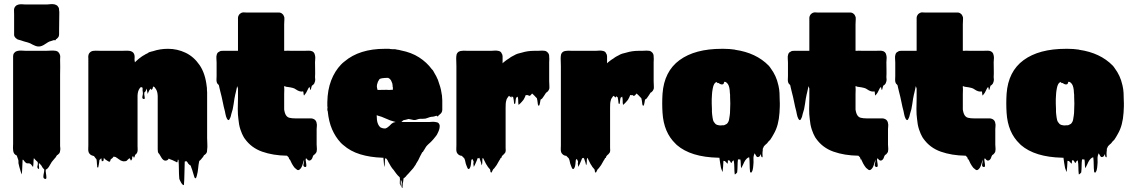

<svg xmlns="http://www.w3.org/2000/svg" viewBox="-20 -772 5622 952"><path d="M179 -542Q167 -540 154.5 -545Q142 -550 130 -557Q127 -558 123.5 -559.5Q120 -561 116 -562Q108 -564 99.5 -566.5Q91 -569 83 -572Q80 -573 77.5 -573.5Q75 -574 72 -575L64 -578Q63 -580 61.5 -581Q60 -582 58 -583Q51 -590 50 -598V-700Q50 -709 49.5 -720Q49 -731 55 -739L61 -745Q64 -747 70 -749Q78 -751 86.5 -751Q95 -751 102 -750H215Q224 -751 233.5 -751.5Q243 -752 252 -750Q253 -750 253 -749.5Q253 -749 254 -749Q255 -749 259 -747Q264 -745 267 -740Q272 -734 272.5 -729Q273 -724 273 -721Q274 -717 274 -713.5Q274 -710 274 -706Q274 -685 273.5 -663Q273 -641 273 -620V-602Q273 -597 272 -594Q271 -589 266 -584L262 -580Q260 -578 258 -578Q257 -577 256.5 -575Q256 -573 254 -572Q254 -572 252 -572.5Q250 -573 248 -573Q246 -573 243 -572Q240 -571 238 -570Q236 -569 233 -568.5Q230 -568 228 -567Q226 -567 225 -566Q218 -563 211 -558Q204 -553 196 -548.5Q188 -544 179 -542ZM277 -18Q276 -17 276 -16Q276 -15 275 -14V-13Q273 -11 271 -9Q269 -7 267 -5Q267 -5 266.5 -4.5Q266 -4 265 -4Q265 -4 264.5 -3.5Q264 -3 263 -3Q261 -1 259 3Q258 4 257.5 6Q257 8 255 9Q251 14 247 18.5Q243 23 239 28V29H238Q238 30 236 32L223 54Q218 63 211 67Q207 69 207 69Q206 77 208 88.5Q210 100 210 108.5Q210 117 203 115Q195 113 195 104.5Q195 96 197.5 85.5Q200 75 199 67Q198 67 195 64Q192 61 190 57.5Q188 54 186 50Q183 47 182 45L173 36Q172 43 173.5 56Q175 69 170 65Q163 60 166 50Q169 40 167 32Q166 30 164.5 29Q163 28 161 26L154 19Q152 16 148 12Q146 22 146 33Q146 44 144 55Q143 56 142 54Q141 52 140 51Q137 47 134.5 44Q132 41 128 39Q123 37 118 38Q113 39 108 35Q104 32 101.5 28.5Q99 25 96 21Q95 21 94 20Q93 19 92 21Q91 38 90.5 56Q90 74 88 92Q88 94 86.5 89.5Q85 85 84 83Q82 77 80 69.5Q78 62 76 56Q72 42 71.5 37Q71 32 71.5 29Q72 26 70.5 20.5Q69 15 63 -1L57 -4Q50 -9 47.5 -16Q45 -23 45 -30Q44 -37 44.5 -44.5Q45 -52 45 -59V-493Q45 -498 46 -501Q48 -507 50 -509L56 -515Q60 -518 69 -520Q79 -522 89.5 -521Q100 -520 108 -520H207Q219 -520 231.5 -521Q244 -522 256 -520Q258 -520 260 -519Q262 -518 264.5 -517Q267 -516 268 -515Q271 -512 272 -510Q276 -506 278 -497Q279 -493 278.5 -487.5Q278 -482 278 -477Q279 -458 278.5 -439.5Q278 -421 278 -402V-55Q278 -51 278 -47Q278 -43 279 -38Q279 -34 279 -30Q279 -26 277 -18Z M1007 -87Q1007 -73 1008 -58Q1009 -43 1007 -29Q1007 -21 1006 -18Q1003 -10 996 -5Q996 -5 995.5 -4.5Q995 -4 994 -4Q994 -4 993.5 -3.5Q993 -3 992 -3Q991 -2 988 4Q985 10 983 10Q978 18 972 23Q971 24 970 24.5Q969 25 968 26Q964 44 962.5 62.5Q961 81 956 99Q954 107 952 110Q949 113 948 112Q947 112 944 107Q943 103 940.5 95.5Q938 88 937 84Q935 77 933 70.5Q931 64 928 57Q927 55 926.5 52Q926 49 924 48Q924 48 922 47Q920 46 919 45Q918 43 916.5 42Q915 41 914 40Q909 33 910 33.5Q911 34 911 34Q911 34 904 27Q903 28 900 28Q897 28 896 29Q895 51 894.5 86.5Q894 122 892 145Q892 147 888.5 145Q885 143 885 143Q881 139 878 133.5Q875 128 873 124Q872 121 870.5 118.5Q869 116 869 114Q867 91 867 67Q867 43 865 21Q863 19 862 19Q861 22 861 25.5Q861 29 859 32Q858 35 854 31Q849 29 844.5 26.5Q840 24 835 22Q831 20 825.5 18.5Q820 17 817 14Q813 22 804.5 24Q796 26 789 20Q783 15 779.5 8Q776 1 770 -8Q768 -10 766 -12.5Q764 -15 763 -19Q762 -23 762 -32V-296Q762 -303 761 -307Q759 -324 749 -336Q748 -338 746.5 -339.5Q745 -341 743 -342Q742 -343 740 -343Q738 -340 737.5 -336.5Q737 -333 735 -330Q730 -325 729 -328Q727 -332 727 -333Q724 -330 720 -324Q718 -318 716 -316Q715 -314 714 -310Q713 -306 712 -308Q710 -314 709.5 -320Q709 -326 708 -333Q708 -331 707 -331Q707 -329 706 -329Q705 -326 702.5 -321Q700 -316 696 -314Q694 -306 697 -292.5Q700 -279 692 -281Q683 -283 686.5 -295.5Q690 -308 688 -318Q687 -319 687 -323V-328Q687 -331 687 -334.5Q687 -338 684 -339Q684 -339 681.5 -339.5Q679 -340 678 -340Q666 -329 663 -309Q662 -304 662 -298.5Q662 -293 662 -288V-48Q662 -41 662.5 -33Q663 -25 661 -18Q660 -15 658 -12Q656 -9 654 -7Q653 -7 653 -6.5Q653 -6 652 -6Q652 -6 650 -4Q649 -1 648.5 2Q648 5 646 8Q646 9 645 9.5Q644 10 643 9Q642 8 641.5 5.5Q641 3 640 2Q638 4 636 5Q635 7 635.5 10Q636 13 635 15Q633 21 631 23Q630 24 627 22Q625 17 627 18.5Q629 20 623 14Q622 13 622 12Q619 14 617 16.5Q615 19 612 21Q611 22 610 23.5Q609 25 604 27H603Q600 28 594 28Q590 28 586.5 26.5Q583 25 579 24Q574 21 568.5 17Q563 13 560 11Q553 7 554 7Q554 7 552 6Q550 7 548 5.5Q546 4 544 4Q543 5 541.5 7Q540 9 538 11Q537 12 536 13Q535 14 533 15Q532 15 532 15.5Q532 16 532 16Q531 16 531 17Q530 17 529.5 17.5Q529 18 529 18Q528 19 527 24.5Q526 30 521 30Q520 30 516.5 27.5Q513 25 512 25Q510 23 509 23Q505 21 501.5 18Q498 15 496 12Q496 11 495.5 11Q495 11 495 10Q494 14 494 18Q494 22 492 26Q492 27 491 26.5Q490 26 489 27Q485 27 485 28Q484 24 483.5 20Q483 16 482 12Q481 14 477 18Q476 19 475 19.5Q474 20 473 21Q472 28 471.5 34.5Q471 41 469 49Q468 51 467.5 55.5Q467 60 465 59Q461 57 461.5 52.5Q462 48 461 45Q460 37 460 30.5Q460 24 458 17Q456 15 453.5 12Q451 9 449 6Q447 4 446 2Q442 0 440 0Q439 0 438.5 -0.5Q438 -1 436 -1Q428 -4 423 -11Q421 -13 419 -19Q417 -26 417.5 -35Q418 -44 418 -51V-484Q417 -487 417.5 -489.5Q418 -492 418 -495Q419 -506 427 -513Q435 -520 446 -520Q454 -521 462.5 -520.5Q471 -520 478 -520H584Q589 -520 600 -520.5Q611 -521 620 -520Q626 -520 634 -516Q643 -511 646 -501Q648 -495 647.5 -488Q647 -481 647 -475L649 -463L655 -469Q661 -475 668 -480.5Q675 -486 682 -491L691 -497H692Q702 -504 712 -508Q718 -514 733 -517Q735 -518 738 -518Q773 -530 813 -530Q859 -530 900 -510.5Q941 -491 969.5 -449.5Q998 -408 1005 -343Q1006 -339 1006 -335.5Q1006 -332 1006 -328Q1007 -321 1007 -314Q1007 -307 1007 -300Z M1550 -22V-20Q1549 -19 1549 -18Q1549 -17 1548.5 -17Q1548 -17 1548 -16Q1548 -15 1546 -13Q1544 -10 1541.5 -7.5Q1539 -5 1535 -3Q1531 3 1529.5 9Q1528 15 1523 20Q1516 26 1510 23.5Q1504 21 1500 14Q1496 14 1496 15Q1495 21 1497 31.5Q1499 42 1499 49.5Q1499 57 1492 56Q1482 54 1485 41.5Q1488 29 1488 19Q1484 31 1479.5 46Q1475 61 1465 69Q1458 74 1452 69Q1446 64 1441 60Q1433 50 1427 39Q1421 28 1416 16Q1416 17 1415.5 18.5Q1415 20 1415 21Q1414 18 1413.5 15Q1413 12 1411 8L1403 0H1402Q1334 -1 1280 -20Q1226 -39 1194 -84Q1190 -89 1186.5 -96Q1183 -103 1180 -109Q1178 -114 1176 -119.5Q1174 -125 1172 -130Q1168 -142 1165.5 -155.5Q1163 -169 1162 -182Q1159 -202 1159 -232Q1159 -262 1160 -285V-333L1156 -345L1148 -309Q1148 -307 1147 -306Q1142 -284 1138.5 -256.5Q1135 -229 1127 -207Q1126 -201 1124 -194.5Q1122 -188 1119 -183Q1117 -179 1117 -179Q1112 -174 1109 -179Q1106 -181 1104.5 -185.5Q1103 -190 1101 -194L1098 -206L1095 -221Q1092 -232 1089.5 -242.5Q1087 -253 1085 -264Q1082 -278 1079 -292Q1076 -306 1072 -320L1067 -341Q1067 -343 1066.5 -344Q1066 -345 1066 -346Q1066 -349 1064 -351Q1063 -352 1062 -353.5Q1061 -355 1059 -356Q1059 -356 1056 -361Q1056 -362 1055.5 -362.5Q1055 -363 1055 -364Q1055 -365 1054.5 -366Q1054 -367 1054 -368Q1053 -374 1053.5 -381Q1054 -388 1054 -395V-462Q1054 -471 1053 -482Q1052 -493 1055 -502Q1058 -512 1066 -515Q1071 -519 1075.5 -519.5Q1080 -520 1084 -520H1160V-683Q1160 -692 1167 -701Q1168 -703 1172 -705Q1175 -708 1179 -709Q1184 -711 1189 -710.5Q1194 -710 1199 -710H1362Q1373 -710 1380 -703Q1385 -700 1388 -691Q1390 -687 1390 -683.5Q1390 -680 1390 -675Q1390 -669 1389.5 -663Q1389 -657 1389 -651V-520H1397Q1404 -521 1411 -520.5Q1418 -520 1425 -520H1487Q1495 -520 1503.5 -520.5Q1512 -521 1520 -520Q1539 -517 1542 -497Q1544 -489 1543 -480Q1542 -471 1542 -463Q1542 -446 1542.5 -426.5Q1543 -407 1542 -389Q1543 -386 1543 -378Q1543 -369 1540 -363Q1539 -358 1535 -354Q1534 -353 1533 -352Q1532 -351 1531 -350Q1531 -350 1530.5 -349.5Q1530 -349 1529 -349Q1529 -349 1528.5 -348.5Q1528 -348 1527 -348Q1526 -346 1525.5 -344Q1525 -342 1524 -340Q1524 -336 1522 -332Q1522 -326 1519 -327Q1517 -327 1517 -332Q1517 -338 1515 -339Q1515 -341 1513 -339Q1513 -339 1511 -337Q1510 -336 1509 -334Q1508 -332 1507 -330Q1504 -325 1501.5 -319Q1499 -313 1495 -308Q1494 -307 1493.5 -306Q1493 -305 1491 -303Q1490 -302 1489 -300Q1488 -298 1487 -299Q1485 -304 1485 -309Q1485 -314 1483 -319Q1481 -318 1476 -318Q1470 -318 1464 -320Q1455 -323 1447.5 -328.5Q1440 -334 1432 -336Q1425 -338 1418.5 -339Q1412 -340 1405 -341Q1399 -341 1393 -344Q1394 -344 1391.5 -344.5Q1389 -345 1389 -345V-337Q1390 -333 1389.5 -323.5Q1389 -314 1389 -306V-235Q1389 -232 1389 -229Q1389 -226 1390 -223Q1391 -219 1392 -214.5Q1393 -210 1395 -206Q1402 -191 1415 -188Q1428 -185 1444 -185H1523Q1529 -185 1537 -181Q1546 -176 1549 -166Q1550 -164 1550 -161Q1552 -154 1551 -146.5Q1550 -139 1550 -132V-55Q1550 -48 1551 -39Q1552 -30 1550 -22Z M1977 137Q1976 142 1976 153Q1976 164 1973 159Q1969 151 1971.5 140.5Q1974 130 1969 122Q1967 118 1967 126.5Q1967 135 1967 143Q1967 151 1965 148Q1961 138 1962.5 127.5Q1964 117 1962 107Q1957 103 1952.5 98Q1948 93 1945 89Q1941 84 1938 79.5Q1935 75 1932 71Q1924 63 1917 51L1905 30Q1905 29 1902 23.5Q1899 18 1897 16Q1895 14 1893 13Q1889 13 1889 16Q1888 26 1888 35.5Q1888 45 1886 55Q1886 57 1885 52Q1884 47 1884 44Q1883 36 1882.5 27Q1882 18 1881 10H1875Q1815 8 1766 -7Q1717 -22 1682 -53L1676 -58L1669 -65Q1643 -93 1626.5 -131Q1610 -169 1605 -221Q1604 -221 1604 -223Q1603 -225 1603 -233Q1603 -234 1603.5 -235Q1604 -236 1604 -237Q1603 -242 1603 -247.5Q1603 -253 1603 -259V-266Q1604 -326 1622 -373Q1640 -420 1672 -453Q1674 -454 1674.5 -455Q1675 -456 1676 -457Q1677 -458 1680 -460.5Q1683 -463 1683 -463Q1686 -466 1688 -467Q1762 -530 1888 -530H1909Q1913 -530 1914 -529Q1923 -529 1927 -528Q1941 -529 1948 -526Q1953 -525 1958 -524.5Q1963 -524 1968 -522Q2020 -512 2058 -487.5Q2096 -463 2121 -429Q2126 -425 2129 -419Q2132 -413 2135 -408L2143 -394Q2144 -391 2145.5 -388.5Q2147 -386 2148 -383Q2150 -380 2151 -377Q2152 -374 2153 -371Q2158 -357 2162.5 -342Q2167 -327 2169 -312Q2169 -308 2170 -306Q2172 -298 2172 -290Q2172 -282 2173 -274V-228Q2173 -214 2161 -205Q2158 -203 2154 -199Q2152 -194 2150 -194Q2150 -194 2146 -198Q2144 -198 2140 -197Q2136 -196 2134 -195Q2130 -194 2127 -193.5Q2124 -193 2120 -193Q2112 -192 2105 -189Q2098 -186 2090 -184Q2084 -183 2077 -183Q2070 -183 2063 -183Q2054 -182 2046.5 -179Q2039 -176 2031 -177Q2025 -178 2019 -179.5Q2013 -181 2006 -182Q2002 -181 1998.5 -180Q1995 -179 1991 -178Q1988 -177 1985 -177Q1982 -177 1979 -175Q1976 -173 1970 -167H2107Q2111 -167 2115.5 -167.5Q2120 -168 2125 -168H2130Q2136 -168 2144 -166Q2146 -166 2147 -165.5Q2148 -165 2149 -165Q2156 -162 2159 -154Q2161 -148 2160 -144Q2160 -137 2157 -128L2154 -120Q2148 -104 2138 -93Q2134 -88 2130 -83Q2126 -78 2121 -73Q2117 -69 2113 -65Q2109 -61 2104 -57L2098 -51Q2093 -46 2089.5 -39.5Q2086 -33 2082 -27Q2079 -24 2078 -22Q2080 -24 2078 -20Q2076 -16 2074 -18Q2072 -13 2069.5 -9Q2067 -5 2063 3Q2061 8 2058.5 12.5Q2056 17 2054 22Q2048 33 2043 40Q2042 43 2040.5 45.5Q2039 48 2037 50L2033 56Q2032 57 2031 59Q2030 61 2028 63Q2022 70 2016 76.5Q2010 83 2004 90L1997 97Q1995 100 1992.5 103Q1990 106 1987 108Q1983 112 1981 112Q1980 118 1979.5 124.5Q1979 131 1977 137ZM1852 -326H1857Q1870 -326 1883 -326.5Q1896 -327 1909 -326L1928 -327V-339Q1927 -340 1927 -341Q1927 -345 1926.5 -350Q1926 -355 1925 -359L1919 -373Q1918 -374 1918 -374.5Q1918 -375 1917 -376Q1912 -383 1906 -385Q1906 -386 1903 -386H1902Q1895 -386 1888 -385.5Q1881 -385 1874 -384Q1872 -383 1868.5 -382.5Q1865 -382 1862 -380Q1861 -379 1861 -378.5Q1861 -378 1860 -377Q1858 -375 1857 -372Q1856 -369 1854 -367Q1848 -351 1848.5 -344Q1849 -337 1852 -326ZM1879 -136Q1881 -135 1891 -135Q1897 -137 1902.5 -141Q1908 -145 1912 -149L1921 -158Q1929 -164 1933 -165Q1937 -166 1942 -167Q1935 -169 1928.5 -171Q1922 -173 1915 -175Q1904 -179 1893.5 -184Q1883 -189 1872 -193L1852 -199Q1850 -201 1848 -201V-196Q1848 -195 1848.5 -187.5Q1849 -180 1849 -178Q1850 -167 1854.5 -156.5Q1859 -146 1867 -140L1875 -137Q1876 -136 1879 -136Z M2703 -369Q2703 -363 2703.5 -357Q2704 -351 2704 -344Q2704 -340 2704 -336Q2704 -332 2702 -328Q2699 -320 2692 -315Q2692 -315 2691.5 -315Q2691 -315 2691 -314Q2690 -314 2689.5 -313.5Q2689 -313 2688 -313Q2683 -306 2679 -299Q2675 -292 2670 -286Q2669 -285 2668 -283.5Q2667 -282 2665 -281Q2664 -281 2663 -280Q2663 -280 2662.5 -279.5Q2662 -279 2661 -279Q2660 -278 2658 -265Q2656 -252 2653 -248Q2652 -247 2649 -249Q2646 -255 2646 -262Q2645 -267 2644.5 -273Q2644 -279 2642 -285L2636 -291Q2634 -293 2629.5 -298Q2625 -303 2620 -307L2619 -308Q2618 -308 2618 -307.5Q2618 -307 2617 -307Q2615 -305 2612.5 -301.5Q2610 -298 2606 -297Q2601 -296 2598 -301Q2597 -300 2593 -300Q2589 -300 2587 -301L2582 -289Q2579 -282 2575.5 -277Q2572 -272 2567 -267Q2564 -264 2561 -260.5Q2558 -257 2555 -255Q2551 -251 2551 -253Q2549 -265 2549.5 -272.5Q2550 -280 2547 -293Q2545 -292 2543 -290Q2539 -288 2539 -287Q2537 -280 2536.5 -272Q2536 -264 2534 -257Q2533 -256 2531.5 -257Q2530 -258 2529 -259Q2528 -267 2527.5 -274Q2527 -281 2525 -288Q2525 -290 2523.5 -290.5Q2522 -291 2521 -292Q2521 -292 2520 -293Q2519 -294 2517 -295Q2517 -290 2515 -288Q2515 -288 2510 -293H2508Q2507 -293 2506.5 -294.5Q2506 -296 2505 -297Q2504 -296 2503 -295.5Q2502 -295 2501 -294Q2499 -291 2497 -288Q2495 -285 2493 -282Q2492 -281 2492 -279.5Q2492 -278 2491 -276Q2488 -267 2487.5 -257Q2487 -247 2487 -237V-39Q2487 -34 2487.5 -28.5Q2488 -23 2486 -18Q2486 -17 2485.5 -16.5Q2485 -16 2485 -15Q2485 -15 2483 -13Q2479 -7 2476 -5Q2478 -7 2474 -3.5Q2470 0 2469 2Q2469 3 2468 4Q2467 6 2466.5 9Q2466 12 2463 11Q2463 11 2463 11.5Q2463 12 2462 12Q2460 16 2460 17Q2458 19 2456.5 22Q2455 25 2453 28Q2445 42 2442.5 46.5Q2440 51 2431 62Q2430 63 2428.5 64.5Q2427 66 2425 68Q2424 69 2421 76Q2418 83 2416 84Q2415 85 2412 80Q2411 77 2411 73.5Q2411 70 2409 67L2403 60Q2399 56 2396 50Q2390 42 2386 33Q2382 24 2377 15Q2377 14 2376.5 14Q2376 14 2376 13Q2373 10 2373 12Q2371 20 2371.5 29Q2372 38 2369 46Q2368 49 2367 43Q2366 37 2365 34L2357 11V10Q2354 13 2353 13Q2351 13 2349 11Q2346 18 2343.5 25Q2341 32 2337 40Q2336 41 2335.5 43.5Q2335 46 2333 48Q2332 49 2331 52.5Q2330 56 2329 54Q2326 38 2328 33.5Q2330 29 2322 16Q2319 18 2317 22Q2316 29 2315.5 37Q2315 45 2313 53Q2313 54 2310.5 59.5Q2308 65 2305 66Q2300 67 2297 59Q2294 51 2293 49Q2289 40 2287.5 30.5Q2286 21 2282 13Q2280 11 2278 9Q2276 7 2274 5Q2271 3 2271 1Q2269 0 2265 0Q2264 0 2263.5 -0.5Q2263 -1 2261 -1Q2253 -4 2248 -11Q2246 -13 2244 -19Q2242 -26 2242.5 -35Q2243 -44 2243 -51V-411Q2243 -426 2243 -444.5Q2243 -463 2242 -482Q2242 -487 2242.5 -492.5Q2243 -498 2244 -502Q2247 -511 2255 -516Q2260 -518 2263 -519Q2266 -520 2272 -520Q2279 -521 2286 -520.5Q2293 -520 2299 -520H2415Q2423 -520 2432 -521Q2441 -522 2449 -520Q2452 -520 2454 -519Q2464 -516 2467 -508Q2472 -501 2472 -493V-458L2478 -464Q2480 -465 2481 -466Q2482 -467 2482 -467Q2484 -469 2492.5 -475Q2501 -481 2505 -483Q2511 -488 2517.5 -491.5Q2524 -495 2530 -498Q2538 -503 2547.5 -506Q2557 -509 2567 -511Q2596 -520 2628 -520H2645Q2650 -520 2656 -520.5Q2662 -521 2668 -521Q2675 -521 2681.5 -520Q2688 -519 2692 -515Q2698 -511 2701 -504Q2703 -498 2703 -494V-489Q2704 -482 2703.5 -475.5Q2703 -469 2703 -463Z M3221 -369Q3221 -363 3221.5 -357Q3222 -351 3222 -344Q3222 -340 3222 -336Q3222 -332 3220 -328Q3217 -320 3210 -315Q3210 -315 3209.5 -315Q3209 -315 3209 -314Q3208 -314 3207.5 -313.5Q3207 -313 3206 -313Q3201 -306 3197 -299Q3193 -292 3188 -286Q3187 -285 3186 -283.5Q3185 -282 3183 -281Q3182 -281 3181 -280Q3181 -280 3180.5 -279.5Q3180 -279 3179 -279Q3178 -278 3176 -265Q3174 -252 3171 -248Q3170 -247 3167 -249Q3164 -255 3164 -262Q3163 -267 3162.5 -273Q3162 -279 3160 -285L3154 -291Q3152 -293 3147.5 -298Q3143 -303 3138 -307L3137 -308Q3136 -308 3136 -307.5Q3136 -307 3135 -307Q3133 -305 3130.5 -301.5Q3128 -298 3124 -297Q3119 -296 3116 -301Q3115 -300 3111 -300Q3107 -300 3105 -301L3100 -289Q3097 -282 3093.5 -277Q3090 -272 3085 -267Q3082 -264 3079 -260.5Q3076 -257 3073 -255Q3069 -251 3069 -253Q3067 -265 3067.5 -272.5Q3068 -280 3065 -293Q3063 -292 3061 -290Q3057 -288 3057 -287Q3055 -280 3054.5 -272Q3054 -264 3052 -257Q3051 -256 3049.5 -257Q3048 -258 3047 -259Q3046 -267 3045.5 -274Q3045 -281 3043 -288Q3043 -290 3041.5 -290.5Q3040 -291 3039 -292Q3039 -292 3038 -293Q3037 -294 3035 -295Q3035 -290 3033 -288Q3033 -288 3028 -293H3026Q3025 -293 3024.5 -294.5Q3024 -296 3023 -297Q3022 -296 3021 -295.5Q3020 -295 3019 -294Q3017 -291 3015 -288Q3013 -285 3011 -282Q3010 -281 3010 -279.5Q3010 -278 3009 -276Q3006 -267 3005.5 -257Q3005 -247 3005 -237V-39Q3005 -34 3005.5 -28.5Q3006 -23 3004 -18Q3004 -17 3003.5 -16.5Q3003 -16 3003 -15Q3003 -15 3001 -13Q2997 -7 2994 -5Q2996 -7 2992 -3.5Q2988 0 2987 2Q2987 3 2986 4Q2985 6 2984.5 9Q2984 12 2981 11Q2981 11 2981 11.5Q2981 12 2980 12Q2978 16 2978 17Q2976 19 2974.5 22Q2973 25 2971 28Q2963 42 2960.5 46.5Q2958 51 2949 62Q2948 63 2946.5 64.5Q2945 66 2943 68Q2942 69 2939 76Q2936 83 2934 84Q2933 85 2930 80Q2929 77 2929 73.5Q2929 70 2927 67L2921 60Q2917 56 2914 50Q2908 42 2904 33Q2900 24 2895 15Q2895 14 2894.5 14Q2894 14 2894 13Q2891 10 2891 12Q2889 20 2889.5 29Q2890 38 2887 46Q2886 49 2885 43Q2884 37 2883 34L2875 11V10Q2872 13 2871 13Q2869 13 2867 11Q2864 18 2861.5 25Q2859 32 2855 40Q2854 41 2853.5 43.5Q2853 46 2851 48Q2850 49 2849 52.5Q2848 56 2847 54Q2844 38 2846 33.5Q2848 29 2840 16Q2837 18 2835 22Q2834 29 2833.5 37Q2833 45 2831 53Q2831 54 2828.5 59.5Q2826 65 2823 66Q2818 67 2815 59Q2812 51 2811 49Q2807 40 2805.5 30.5Q2804 21 2800 13Q2798 11 2796 9Q2794 7 2792 5Q2789 3 2789 1Q2787 0 2783 0Q2782 0 2781.5 -0.5Q2781 -1 2779 -1Q2771 -4 2766 -11Q2764 -13 2762 -19Q2760 -26 2760.5 -35Q2761 -44 2761 -51V-411Q2761 -426 2761 -444.5Q2761 -463 2760 -482Q2760 -487 2760.5 -492.5Q2761 -498 2762 -502Q2765 -511 2773 -516Q2778 -518 2781 -519Q2784 -520 2790 -520Q2797 -521 2804 -520.5Q2811 -520 2817 -520H2933Q2941 -520 2950 -521Q2959 -522 2967 -520Q2970 -520 2972 -519Q2982 -516 2985 -508Q2990 -501 2990 -493V-458L2996 -464Q2998 -465 2999 -466Q3000 -467 3000 -467Q3002 -469 3010.5 -475Q3019 -481 3023 -483Q3029 -488 3035.5 -491.5Q3042 -495 3048 -498Q3056 -503 3065.5 -506Q3075 -509 3085 -511Q3114 -520 3146 -520H3163Q3168 -520 3174 -520.5Q3180 -521 3186 -521Q3193 -521 3199.5 -520Q3206 -519 3210 -515Q3216 -511 3219 -504Q3221 -498 3221 -494V-489Q3222 -482 3221.5 -475.5Q3221 -469 3221 -463Z M3846 -276Q3847 -260 3846.5 -244Q3846 -228 3845 -213Q3843 -182 3836 -155.5Q3829 -129 3816 -107Q3812 -100 3808 -93Q3804 -86 3799 -79Q3794 -73 3788 -68Q3788 -67 3787.5 -66.5Q3787 -66 3787 -66Q3783 -60 3777 -56Q3776 -55 3775 -54Q3774 -53 3772 -51Q3771 -50 3770 -49Q3769 -48 3768 -47L3762 -34Q3762 -30 3762 -26.5Q3762 -23 3761 -19Q3760 -12 3761 -0.5Q3762 11 3757 7Q3754 4 3753.5 -0.5Q3753 -5 3753 -9Q3753 -7 3751 -5Q3750 -2 3747.5 1.5Q3745 5 3741 6Q3734 9 3729.5 1.5Q3725 -6 3723 -10Q3723 -10 3723 -10.5Q3723 -11 3722 -12Q3715 1 3716 17.5Q3717 34 3715 50Q3715 54 3714 59.5Q3713 65 3712 70Q3711 76 3707 81Q3707 84 3703 84Q3699 82 3699 79Q3697 62 3697 44Q3697 26 3695 9Q3695 9 3694.5 8.5Q3694 8 3693 8Q3690 9 3687 11Q3684 13 3682 15Q3675 22 3670 32Q3667 38 3664.5 44Q3662 50 3659 55Q3658 56 3656.5 59.5Q3655 63 3655 62Q3653 51 3653 40Q3653 29 3651 19Q3653 19 3645.5 18.5Q3638 18 3639 19Q3637 35 3637 51Q3637 67 3635 83Q3635 84 3631.5 87Q3628 90 3627 91Q3626 92 3624.5 92.5Q3623 93 3623 92Q3621 75 3621 57.5Q3621 40 3618 23Q3615 24 3613 26Q3611 28 3611 28Q3610 29 3609.5 31.5Q3609 34 3607 36Q3606 36 3602 32Q3601 30 3600.5 28Q3600 26 3598 25Q3598 24 3597.5 24Q3597 24 3597 24Q3596 23 3596 23.5Q3596 24 3595 23H3589Q3589 27 3589 31Q3589 35 3587 40Q3587 40 3579 31Q3574 26 3574 26.5Q3574 27 3571 26Q3567 26 3567 25Q3566 39 3565.5 52.5Q3565 66 3563 80Q3563 82 3561.5 78Q3560 74 3559 72Q3558 69 3557 66.5Q3556 64 3555 61Q3552 48 3550.5 35.5Q3549 23 3547 10H3541Q3405 7 3336 -53L3330 -59Q3271 -115 3265 -213Q3262 -260 3265 -307Q3273 -418 3349.5 -474Q3426 -530 3559 -530H3568Q3582 -530 3596 -529Q3610 -528 3623 -526Q3625 -526 3626 -525Q3729 -510 3791 -447Q3793 -445 3796.5 -440.5Q3800 -436 3801 -434Q3829 -397 3839 -351Q3839 -350 3839.5 -349Q3840 -348 3840 -347Q3844 -330 3845 -311.5Q3846 -293 3846 -276ZM3528 -157Q3531 -155 3535 -153Q3546 -150 3552 -150Q3558 -150 3564 -151H3570Q3574 -153 3577.5 -154.5Q3581 -156 3584 -158Q3592 -166 3594.5 -177Q3597 -188 3598 -198Q3599 -204 3599.5 -211Q3600 -218 3600 -225Q3601 -239 3601 -258Q3601 -277 3600 -292Q3600 -297 3600 -302Q3600 -307 3599 -311Q3599 -315 3598.5 -318.5Q3598 -322 3598 -326Q3595 -352 3584 -361Q3580 -365 3578.5 -365.5Q3577 -366 3575 -366Q3574 -366 3573 -366.5Q3572 -367 3571 -366Q3570 -365 3569.5 -361.5Q3569 -358 3567 -356Q3566 -354 3561.5 -353.5Q3557 -353 3555 -354Q3549 -355 3544 -360H3538Q3537 -361 3536 -362.5Q3535 -364 3533 -365Q3530 -365 3527 -362Q3520 -356 3517 -345.5Q3514 -335 3512 -321Q3511 -318 3511 -313Q3511 -310 3510.5 -306.5Q3510 -303 3510 -299Q3509 -291 3509 -280Q3509 -269 3509 -258Q3509 -251 3509.5 -244.5Q3510 -238 3510 -231Q3510 -224 3510 -217Q3510 -210 3511 -205Q3513 -187 3515.5 -177Q3518 -167 3528 -157Z M4383 -22V-20Q4382 -19 4382 -18Q4382 -17 4381.5 -17Q4381 -17 4381 -16Q4381 -15 4379 -13Q4377 -10 4374.5 -7.5Q4372 -5 4368 -3Q4364 3 4362.5 9Q4361 15 4356 20Q4349 26 4343 23.5Q4337 21 4333 14Q4329 14 4329 15Q4328 21 4330 31.5Q4332 42 4332 49.5Q4332 57 4325 56Q4315 54 4318 41.5Q4321 29 4321 19Q4317 31 4312.5 46Q4308 61 4298 69Q4291 74 4285 69Q4279 64 4274 60Q4266 50 4260 39Q4254 28 4249 16Q4249 17 4248.5 18.5Q4248 20 4248 21Q4247 18 4246.5 15Q4246 12 4244 8L4236 0H4235Q4167 -1 4113 -20Q4059 -39 4027 -84Q4023 -89 4019.5 -96Q4016 -103 4013 -109Q4011 -114 4009 -119.5Q4007 -125 4005 -130Q4001 -142 3998.5 -155.5Q3996 -169 3995 -182Q3992 -202 3992 -232Q3992 -262 3993 -285V-333L3989 -345L3981 -309Q3981 -307 3980 -306Q3975 -284 3971.5 -256.5Q3968 -229 3960 -207Q3959 -201 3957 -194.5Q3955 -188 3952 -183Q3950 -179 3950 -179Q3945 -174 3942 -179Q3939 -181 3937.5 -185.5Q3936 -190 3934 -194L3931 -206L3928 -221Q3925 -232 3922.5 -242.5Q3920 -253 3918 -264Q3915 -278 3912 -292Q3909 -306 3905 -320L3900 -341Q3900 -343 3899.5 -344Q3899 -345 3899 -346Q3899 -349 3897 -351Q3896 -352 3895 -353.5Q3894 -355 3892 -356Q3892 -356 3889 -361Q3889 -362 3888.5 -362.5Q3888 -363 3888 -364Q3888 -365 3887.5 -366Q3887 -367 3887 -368Q3886 -374 3886.5 -381Q3887 -388 3887 -395V-462Q3887 -471 3886 -482Q3885 -493 3888 -502Q3891 -512 3899 -515Q3904 -519 3908.5 -519.5Q3913 -520 3917 -520H3993V-683Q3993 -692 4000 -701Q4001 -703 4005 -705Q4008 -708 4012 -709Q4017 -711 4022 -710.5Q4027 -710 4032 -710H4195Q4206 -710 4213 -703Q4218 -700 4221 -691Q4223 -687 4223 -683.5Q4223 -680 4223 -675Q4223 -669 4222.5 -663Q4222 -657 4222 -651V-520H4230Q4237 -521 4244 -520.5Q4251 -520 4258 -520H4320Q4328 -520 4336.5 -520.5Q4345 -521 4353 -520Q4372 -517 4375 -497Q4377 -489 4376 -480Q4375 -471 4375 -463Q4375 -446 4375.5 -426.5Q4376 -407 4375 -389Q4376 -386 4376 -378Q4376 -369 4373 -363Q4372 -358 4368 -354Q4367 -353 4366 -352Q4365 -351 4364 -350Q4364 -350 4363.5 -349.5Q4363 -349 4362 -349Q4362 -349 4361.5 -348.5Q4361 -348 4360 -348Q4359 -346 4358.5 -344Q4358 -342 4357 -340Q4357 -336 4355 -332Q4355 -326 4352 -327Q4350 -327 4350 -332Q4350 -338 4348 -339Q4348 -341 4346 -339Q4346 -339 4344 -337Q4343 -336 4342 -334Q4341 -332 4340 -330Q4337 -325 4334.5 -319Q4332 -313 4328 -308Q4327 -307 4326.5 -306Q4326 -305 4324 -303Q4323 -302 4322 -300Q4321 -298 4320 -299Q4318 -304 4318 -309Q4318 -314 4316 -319Q4314 -318 4309 -318Q4303 -318 4297 -320Q4288 -323 4280.5 -328.5Q4273 -334 4265 -336Q4258 -338 4251.5 -339Q4245 -340 4238 -341Q4232 -341 4226 -344Q4227 -344 4224.5 -344.5Q4222 -345 4222 -345V-337Q4223 -333 4222.5 -323.5Q4222 -314 4222 -306V-235Q4222 -232 4222 -229Q4222 -226 4223 -223Q4224 -219 4225 -214.5Q4226 -210 4228 -206Q4235 -191 4248 -188Q4261 -185 4277 -185H4356Q4362 -185 4370 -181Q4379 -176 4382 -166Q4383 -164 4383 -161Q4385 -154 4384 -146.5Q4383 -139 4383 -132V-55Q4383 -48 4384 -39Q4385 -30 4383 -22Z M4915 -22V-20Q4914 -19 4914 -18Q4914 -17 4913.5 -17Q4913 -17 4913 -16Q4913 -15 4911 -13Q4909 -10 4906.5 -7.5Q4904 -5 4900 -3Q4896 3 4894.5 9Q4893 15 4888 20Q4881 26 4875 23.5Q4869 21 4865 14Q4861 14 4861 15Q4860 21 4862 31.5Q4864 42 4864 49.5Q4864 57 4857 56Q4847 54 4850 41.5Q4853 29 4853 19Q4849 31 4844.5 46Q4840 61 4830 69Q4823 74 4817 69Q4811 64 4806 60Q4798 50 4792 39Q4786 28 4781 16Q4781 17 4780.5 18.5Q4780 20 4780 21Q4779 18 4778.5 15Q4778 12 4776 8L4768 0H4767Q4699 -1 4645 -20Q4591 -39 4559 -84Q4555 -89 4551.5 -96Q4548 -103 4545 -109Q4543 -114 4541 -119.5Q4539 -125 4537 -130Q4533 -142 4530.5 -155.5Q4528 -169 4527 -182Q4524 -202 4524 -232Q4524 -262 4525 -285V-333L4521 -345L4513 -309Q4513 -307 4512 -306Q4507 -284 4503.5 -256.5Q4500 -229 4492 -207Q4491 -201 4489 -194.5Q4487 -188 4484 -183Q4482 -179 4482 -179Q4477 -174 4474 -179Q4471 -181 4469.5 -185.5Q4468 -190 4466 -194L4463 -206L4460 -221Q4457 -232 4454.5 -242.5Q4452 -253 4450 -264Q4447 -278 4444 -292Q4441 -306 4437 -320L4432 -341Q4432 -343 4431.5 -344Q4431 -345 4431 -346Q4431 -349 4429 -351Q4428 -352 4427 -353.5Q4426 -355 4424 -356Q4424 -356 4421 -361Q4421 -362 4420.5 -362.5Q4420 -363 4420 -364Q4420 -365 4419.5 -366Q4419 -367 4419 -368Q4418 -374 4418.5 -381Q4419 -388 4419 -395V-462Q4419 -471 4418 -482Q4417 -493 4420 -502Q4423 -512 4431 -515Q4436 -519 4440.5 -519.5Q4445 -520 4449 -520H4525V-683Q4525 -692 4532 -701Q4533 -703 4537 -705Q4540 -708 4544 -709Q4549 -711 4554 -710.5Q4559 -710 4564 -710H4727Q4738 -710 4745 -703Q4750 -700 4753 -691Q4755 -687 4755 -683.5Q4755 -680 4755 -675Q4755 -669 4754.5 -663Q4754 -657 4754 -651V-520H4762Q4769 -521 4776 -520.5Q4783 -520 4790 -520H4852Q4860 -520 4868.5 -520.5Q4877 -521 4885 -520Q4904 -517 4907 -497Q4909 -489 4908 -480Q4907 -471 4907 -463Q4907 -446 4907.5 -426.5Q4908 -407 4907 -389Q4908 -386 4908 -378Q4908 -369 4905 -363Q4904 -358 4900 -354Q4899 -353 4898 -352Q4897 -351 4896 -350Q4896 -350 4895.5 -349.5Q4895 -349 4894 -349Q4894 -349 4893.5 -348.5Q4893 -348 4892 -348Q4891 -346 4890.5 -344Q4890 -342 4889 -340Q4889 -336 4887 -332Q4887 -326 4884 -327Q4882 -327 4882 -332Q4882 -338 4880 -339Q4880 -341 4878 -339Q4878 -339 4876 -337Q4875 -336 4874 -334Q4873 -332 4872 -330Q4869 -325 4866.5 -319Q4864 -313 4860 -308Q4859 -307 4858.5 -306Q4858 -305 4856 -303Q4855 -302 4854 -300Q4853 -298 4852 -299Q4850 -304 4850 -309Q4850 -314 4848 -319Q4846 -318 4841 -318Q4835 -318 4829 -320Q4820 -323 4812.5 -328.5Q4805 -334 4797 -336Q4790 -338 4783.5 -339Q4777 -340 4770 -341Q4764 -341 4758 -344Q4759 -344 4756.5 -344.5Q4754 -345 4754 -345V-337Q4755 -333 4754.5 -323.5Q4754 -314 4754 -306V-235Q4754 -232 4754 -229Q4754 -226 4755 -223Q4756 -219 4757 -214.5Q4758 -210 4760 -206Q4767 -191 4780 -188Q4793 -185 4809 -185H4888Q4894 -185 4902 -181Q4911 -176 4914 -166Q4915 -164 4915 -161Q4917 -154 4916 -146.5Q4915 -139 4915 -132V-55Q4915 -48 4916 -39Q4917 -30 4915 -22Z M5552 -276Q5553 -260 5552.5 -244Q5552 -228 5551 -213Q5549 -182 5542 -155.5Q5535 -129 5522 -107Q5518 -100 5514 -93Q5510 -86 5505 -79Q5500 -73 5494 -68Q5494 -67 5493.5 -66.5Q5493 -66 5493 -66Q5489 -60 5483 -56Q5482 -55 5481 -54Q5480 -53 5478 -51Q5477 -50 5476 -49Q5475 -48 5474 -47L5468 -34Q5468 -30 5468 -26.5Q5468 -23 5467 -19Q5466 -12 5467 -0.5Q5468 11 5463 7Q5460 4 5459.5 -0.5Q5459 -5 5459 -9Q5459 -7 5457 -5Q5456 -2 5453.5 1.5Q5451 5 5447 6Q5440 9 5435.5 1.5Q5431 -6 5429 -10Q5429 -10 5429 -10.5Q5429 -11 5428 -12Q5421 1 5422 17.5Q5423 34 5421 50Q5421 54 5420 59.5Q5419 65 5418 70Q5417 76 5413 81Q5413 84 5409 84Q5405 82 5405 79Q5403 62 5403 44Q5403 26 5401 9Q5401 9 5400.5 8.5Q5400 8 5399 8Q5396 9 5393 11Q5390 13 5388 15Q5381 22 5376 32Q5373 38 5370.5 44Q5368 50 5365 55Q5364 56 5362.5 59.5Q5361 63 5361 62Q5359 51 5359 40Q5359 29 5357 19Q5359 19 5351.5 18.5Q5344 18 5345 19Q5343 35 5343 51Q5343 67 5341 83Q5341 84 5337.5 87Q5334 90 5333 91Q5332 92 5330.5 92.5Q5329 93 5329 92Q5327 75 5327 57.5Q5327 40 5324 23Q5321 24 5319 26Q5317 28 5317 28Q5316 29 5315.5 31.5Q5315 34 5313 36Q5312 36 5308 32Q5307 30 5306.5 28Q5306 26 5304 25Q5304 24 5303.5 24Q5303 24 5303 24Q5302 23 5302 23.5Q5302 24 5301 23H5295Q5295 27 5295 31Q5295 35 5293 40Q5293 40 5285 31Q5280 26 5280 26.5Q5280 27 5277 26Q5273 26 5273 25Q5272 39 5271.5 52.5Q5271 66 5269 80Q5269 82 5267.5 78Q5266 74 5265 72Q5264 69 5263 66.5Q5262 64 5261 61Q5258 48 5256.5 35.5Q5255 23 5253 10H5247Q5111 7 5042 -53L5036 -59Q4977 -115 4971 -213Q4968 -260 4971 -307Q4979 -418 5055.5 -474Q5132 -530 5265 -530H5274Q5288 -530 5302 -529Q5316 -528 5329 -526Q5331 -526 5332 -525Q5435 -510 5497 -447Q5499 -445 5502.5 -440.5Q5506 -436 5507 -434Q5535 -397 5545 -351Q5545 -350 5545.5 -349Q5546 -348 5546 -347Q5550 -330 5551 -311.5Q5552 -293 5552 -276ZM5234 -157Q5237 -155 5241 -153Q5252 -150 5258 -150Q5264 -150 5270 -151H5276Q5280 -153 5283.5 -154.5Q5287 -156 5290 -158Q5298 -166 5300.5 -177Q5303 -188 5304 -198Q5305 -204 5305.5 -211Q5306 -218 5306 -225Q5307 -239 5307 -258Q5307 -277 5306 -292Q5306 -297 5306 -302Q5306 -307 5305 -311Q5305 -315 5304.5 -318.5Q5304 -322 5304 -326Q5301 -352 5290 -361Q5286 -365 5284.5 -365.5Q5283 -366 5281 -366Q5280 -366 5279 -366.5Q5278 -367 5277 -366Q5276 -365 5275.5 -361.5Q5275 -358 5273 -356Q5272 -354 5267.5 -353.5Q5263 -353 5261 -354Q5255 -355 5250 -360H5244Q5243 -361 5242 -362.5Q5241 -364 5239 -365Q5236 -365 5233 -362Q5226 -356 5223 -345.5Q5220 -335 5218 -321Q5217 -318 5217 -313Q5217 -310 5216.5 -306.5Q5216 -303 5216 -299Q5215 -291 5215 -280Q5215 -269 5215 -258Q5215 -251 5215.5 -244.5Q5216 -238 5216 -231Q5216 -224 5216 -217Q5216 -210 5217 -205Q5219 -187 5221.5 -177Q5224 -167 5234 -157Z"/></svg>

Font: Rubik Wet Paint
Style: Regular
Weight: 400
Designer: Hubert and Fischer, NaN
Foundry: Hubert and Fischer, NaN
Version: Version 2.200